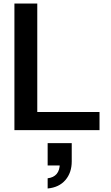

<svg xmlns="http://www.w3.org/2000/svg" viewBox="-20 -740 629 1092"><path d="M62 0V-720H192V0ZM124 0V-103H546V0ZM251 332V274Q285 270 302.5 249Q320 228 320 191L365 201H251V74H388V178Q388 242 352 284Q316 326 251 332Z"/></svg>

Font: Instrument Sans SemiBold
Style: Regular
Weight: 600
Designer: Rodrigo Fuenzalida
Foundry: fragTYPE
Version: Version 1.000;gftools[0.9.28]